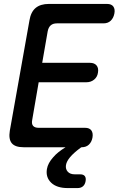

<svg xmlns="http://www.w3.org/2000/svg" viewBox="-20 -750 640 978"><path d="M195 -430H438Q461 -430 472 -416.5Q483 -403 479 -380Q476 -358 459.5 -344.5Q443 -331 420 -331H177L144 -139Q140 -119 148.5 -109Q157 -99 177 -99H413Q436 -99 445.5 -85.5Q455 -72 451 -49Q447 -27 433 -13.5Q419 0 396 0H395L390 3Q355 29 337 50.5Q319 72 316 91Q313 111 325 124.5Q337 138 361 138H388Q405 138 412 147Q419 156 416 173Q413 190 402.5 199Q392 208 375 208H325Q269 208 240.5 180.5Q212 153 219 111Q224 81 251 51Q273 25 314 0H100Q57 0 40 -20.5Q23 -41 30 -84L130 -646Q137 -689 161.5 -709.5Q186 -730 229 -730H525Q548 -730 557.5 -716.5Q567 -703 562.5 -680.5Q558 -658 544 -644.5Q530 -631 507 -631H270Q250 -631 238.5 -621Q227 -611 223 -591Z"/></svg>

Font: Maple Mono NL Medium
Style: Italic
Weight: 500
Italic angle: -10°
Monospace: yes
Designer: subframe7536
Version: Version 7.000